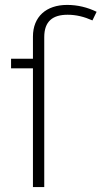

<svg xmlns="http://www.w3.org/2000/svg" viewBox="-20 -761 413 781"><path d="M253 -741C168 -741 114 -693 114 -612V-522H25V-483H114V0H160V-610C160 -675 195 -701 255 -701C290 -701 322 -693 356 -678L373 -713C336 -731 296 -741 253 -741Z"/></svg>

Font: Fira Sans ExtraLight
Style: Regular
Weight: 200
Designer: bBox Type GmbH & Carrois Corporate GbR & Edenspiekermann AG
Foundry: bBox Type GmbH & Carrois Corporate GbR & Edenspiekermann AG
Version: Version 4.300;PS 004.300;hotconv 1.0.88;makeotf.lib2.5.64775